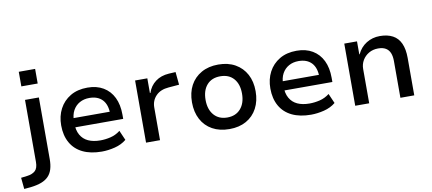

<svg xmlns="http://www.w3.org/2000/svg" viewBox="-136 -1024 3410 1515"><g transform="rotate(-10 1569.0 -266.0)"><path d="M69 -608V-725H200V-608ZM-49 193 -58 102 -9 96Q33 91 56 70Q79 49 79 -1V-498H190V-3Q190 41 180 75Q170 109 148 132Q126 155 91 168.5Q56 182 5 188Z M606 9Q517 9 454 -21.5Q391 -52 358 -110.5Q325 -169 325 -250Q325 -324 355.5 -382Q386 -440 443 -474Q500 -508 580 -508Q654 -508 707 -476.5Q760 -445 788 -387.5Q816 -330 816 -250V-216H410V-290H739L722 -270Q722 -347 685 -386Q648 -425 581 -425Q537 -425 503 -406Q469 -387 449.5 -351.5Q430 -316 430 -264V-251Q430 -193 451.5 -155Q473 -117 513 -98.5Q553 -80 610 -80Q650 -80 692 -90Q734 -100 770 -128L804 -50Q765 -18 711 -4.5Q657 9 606 9Z M961 0V-498H1059V-380H1063Q1081 -435 1125 -468Q1169 -501 1233 -505L1287 -508L1297 -405L1212 -398Q1146 -393 1109.5 -355Q1073 -317 1073 -262V0Z M1629 9Q1550 9 1492.5 -23Q1435 -55 1404 -113.5Q1373 -172 1373 -250Q1373 -328 1404 -385.5Q1435 -443 1492.5 -475.5Q1550 -508 1628 -508Q1707 -508 1764 -475.5Q1821 -443 1852 -385.5Q1883 -328 1883 -250Q1883 -172 1852 -113.5Q1821 -55 1764 -23Q1707 9 1629 9ZM1628 -84Q1696 -84 1735 -129Q1774 -174 1774 -250Q1774 -326 1735.5 -370Q1697 -414 1628 -414Q1559 -414 1520.5 -370Q1482 -326 1482 -250Q1482 -174 1521 -129Q1560 -84 1628 -84Z M2282 9Q2193 9 2130 -21.5Q2067 -52 2034 -110.5Q2001 -169 2001 -250Q2001 -324 2031.5 -382Q2062 -440 2119 -474Q2176 -508 2256 -508Q2330 -508 2383 -476.5Q2436 -445 2464 -387.5Q2492 -330 2492 -250V-216H2086V-290H2415L2398 -270Q2398 -347 2361 -386Q2324 -425 2257 -425Q2213 -425 2179 -406Q2145 -387 2125.5 -351.5Q2106 -316 2106 -264V-251Q2106 -193 2127.5 -155Q2149 -117 2189 -98.5Q2229 -80 2286 -80Q2326 -80 2368 -90Q2410 -100 2446 -128L2480 -50Q2441 -18 2387 -4.5Q2333 9 2282 9Z M2637 0V-498H2739V-394H2742Q2767 -448 2815 -478Q2863 -508 2923 -508Q2984 -508 3026 -485.5Q3068 -463 3089 -416.5Q3110 -370 3110 -300V0H2999V-295Q2999 -332 2988.5 -358.5Q2978 -385 2954.5 -399.5Q2931 -414 2893 -414Q2851 -414 2818.5 -395Q2786 -376 2767.5 -344.5Q2749 -313 2749 -275V0Z"/></g></svg>

Font: Nunito Sans 7pt SemiBold
Style: Regular
Weight: 600
Designer: Vernon Adams
Foundry: Vernon Adams
Version: Version 3.101;gftools[0.9.27]